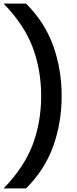

<svg xmlns="http://www.w3.org/2000/svg" viewBox="-33 -828 431 1068"><path d="M-13 220Q101 103 148.5 -22.8Q196 -148.5 196 -294Q196 -439.5 148.5 -565.2Q101 -691 -13 -808H112Q217 -703 263.5 -571.8Q310 -440.5 310 -294Q310 -147.5 263.5 -16.2Q217 115 112 220Z"/></svg>

Font: Encode Sans Expanded Expanded Medium
Style: Regular
Weight: 500
Width: 7
Designer: Multiple Designers
Foundry: Impallari Type
Version: Version 3.000; ttfautohint (v1.8.3) -l 8 -r 50 -G 200 -x 14 